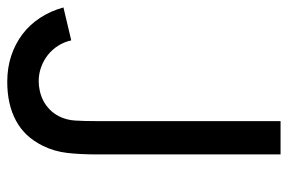

<svg xmlns="http://www.w3.org/2000/svg" viewBox="-149 -611 774 516"><g transform="rotate(90 238.0 -353.0)"><path d="M200 14.5Q162 14.5 129.8 3.8Q97.5 -7 71.8 -26.5Q46 -46 27.8 -74Q9.5 -102 0 -136.5L88.5 -157.5Q92.5 -139 102.5 -123Q112.5 -107 127 -95.2Q141.5 -83.5 159.8 -76.8Q178 -70 198 -70Q211 -70 224.5 -73Q238 -76 250.8 -82.5Q263.5 -89 274.2 -99.5Q285 -110 292.5 -124.5Q302.5 -144 304 -168.2Q305.5 -192.5 305.5 -226V-720H395V-226Q395 -182 391 -146.8Q387 -111.5 371.5 -80.5Q347.5 -32 304 -8.8Q260.5 14.5 200 14.5Z"/></g></svg>

Font: Vela Sans Med
Style: Regular
Weight: 500
Designer: Principal design: Mikhail Sharanda - project Manrope.
Design modification: Ravid Balaliev
Foundry: Mikhail Sharanda
Version: Version 1.001